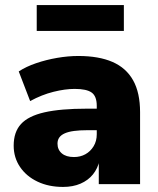

<svg xmlns="http://www.w3.org/2000/svg" viewBox="-20 -727 625 758"><path d="M229 11Q172 11 128 -10Q84 -31 59 -68Q34 -105 34 -152Q34 -206 63 -237.5Q92 -269 155.5 -283.5Q219 -298 323 -298H380V-213H325Q295 -213 272.5 -210Q250 -207 235.5 -200.5Q221 -194 214 -184Q207 -174 207 -160Q207 -136 224 -121.5Q241 -107 272 -107Q297 -107 317 -118Q337 -129 349.5 -149.5Q362 -170 362 -197V-309Q362 -347 342 -361.5Q322 -376 275 -376Q237 -376 191 -364.5Q145 -353 99 -328L54 -445Q83 -464 122.5 -477.5Q162 -491 205.5 -498.5Q249 -506 289 -506Q370 -506 424 -482.5Q478 -459 505.5 -410Q533 -361 533 -284V0H370V-94H373Q366 -62 347 -38.5Q328 -15 298 -2Q268 11 229 11ZM125 -605V-707H469V-605Z"/></svg>

Font: Nunito Sans 11pt Black
Style: Regular
Weight: 900
Version: Version 3.101;gftools[0.9.27]